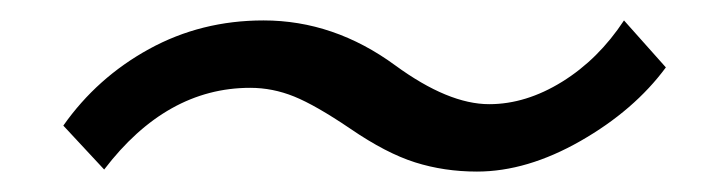

<svg xmlns="http://www.w3.org/2000/svg" viewBox="-20 -380 711 188"><path d="M323 -254Q289 -277 268 -285.5Q247 -294 225 -294Q143 -294 82 -214L42 -257Q75 -304 126 -332Q177 -360 238 -360Q307 -360 367 -316Q419 -278 459 -278Q495 -278 530.5 -300Q566 -322 591 -360L632 -314Q601 -272 548.5 -242Q496 -212 447 -212Q415 -212 386.5 -221Q358 -230 323 -254Z"/></svg>

Font: Fahkwang Medium
Style: Italic
Weight: 500
Italic angle: -10°
Version: Version 1.000; ttfautohint (v1.6)